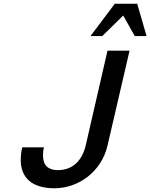

<svg xmlns="http://www.w3.org/2000/svg" viewBox="-20 -993 804 1027"><path d="M764 -800 714 -973H594L464 -800H527L639 -910L701 -800ZM99 -205C93 -180 91 -157 91 -137C91 -40 154 14 271 14C404 14 524 -79 555 -214L673 -722H555L439 -217C420 -136 371 -83 289 -83C238 -83 210 -109 210 -161C210 -174 211 -189 215 -205Z"/></svg>

Font: Perun Medium Italic
Style: Regular
Weight: 500
Italic angle: -12°
Foundry: Copyright (c) Stefan Peev, Context Ltd, 2016
Version: Version 1.026